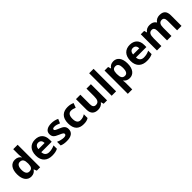

<svg xmlns="http://www.w3.org/2000/svg" viewBox="409 -2603 4584 4584"><g transform="rotate(-45 2701.5 -311.0)"><path d="M251 -41C330 -41 377 -77 406 -122H412L441 -51H555V-811H406V-636C406 -593 413 -548 417 -527H412C382 -572 333 -607 255 -607C130 -607 45 -510 45 -323C45 -138 129 -41 251 -41ZM303 -160C235 -160 196 -214 196 -321C196 -428 235 -486 301 -486C389 -486 416 -428 416 -322V-306C414 -208 385 -160 303 -160Z M936 -607C782 -607 678 -511 678 -320C678 -131 794 -41 958 -41C1042 -41 1096 -53 1150 -80V-195C1089 -166 1035 -152 965 -152C881 -152 832 -203 829 -287H1181V-359C1181 -518 1087 -607 936 -607ZM937 -501C1007 -501 1040 -452 1041 -386H832C838 -465 879 -501 937 -501Z M1683 -213C1683 -310 1624 -345 1531 -383C1435 -422 1417 -435 1417 -461C1417 -485 1439 -497 1483 -497C1532 -497 1578 -480 1632 -457L1677 -564C1612 -594 1553 -607 1485 -607C1354 -607 1269 -556 1269 -455C1269 -362 1315 -326 1418 -283C1524 -238 1536 -224 1536 -197C1536 -169 1513 -150 1455 -150C1403 -150 1329 -169 1270 -196V-73C1325 -50 1374 -41 1450 -41C1604 -41 1683 -102 1683 -213Z M2021 -41C2097 -41 2141 -53 2187 -82V-209C2141 -179 2096 -162 2034 -162C1960 -162 1918 -213 1918 -322C1918 -432 1956 -487 2034 -487C2074 -487 2113 -474 2160 -455L2204 -570C2163 -590 2109 -607 2034 -607C1875 -607 1766 -521 1766 -321C1766 -127 1858 -41 2021 -41Z M2814 -597H2665V-340C2665 -224 2638 -160 2547 -160C2486 -160 2459 -200 2459 -278V-597H2310V-241C2310 -101 2387 -41 2504 -41C2572 -41 2637 -65 2672 -121H2680L2700 -51H2814Z M3119 -51V-811H2970V-51Z M3579 -607C3500 -607 3453 -570 3424 -526H3417L3396 -597H3275V189H3424V-31C3424 -57 3421 -85 3416 -111H3424C3453 -75 3496 -41 3575 -41C3698 -41 3785 -139 3785 -325C3785 -510 3702 -607 3579 -607ZM3531 -488C3601 -488 3633 -434 3633 -327C3633 -220 3601 -162 3533 -162C3450 -162 3424 -220 3424 -326V-342C3426 -440 3453 -488 3531 -488Z M4133 -607C3979 -607 3875 -511 3875 -320C3875 -131 3991 -41 4155 -41C4239 -41 4293 -53 4347 -80V-195C4286 -166 4232 -152 4162 -152C4078 -152 4029 -203 4026 -287H4378V-359C4378 -518 4284 -607 4133 -607ZM4134 -501C4204 -501 4237 -452 4238 -386H4029C4035 -465 4076 -501 4134 -501Z M5140 -607C5077 -607 5012 -583 4979 -527H4966C4936 -582 4880 -607 4800 -607C4737 -607 4674 -583 4641 -527H4633L4613 -597H4499V-51H4648V-308C4648 -424 4674 -488 4757 -488C4813 -488 4839 -448 4839 -370V-51H4988V-325C4988 -430 5018 -488 5097 -488C5153 -488 5179 -448 5179 -370V-51H5328V-407C5328 -547 5264 -607 5140 -607Z"/></g></svg>

Font: Noto Sans Tamil UI
Style: Bold
Weight: 700
Designer: Jelle Bosma - Monotype Design Team
Foundry: Monotype Imaging Inc.
Version: Version 2.004